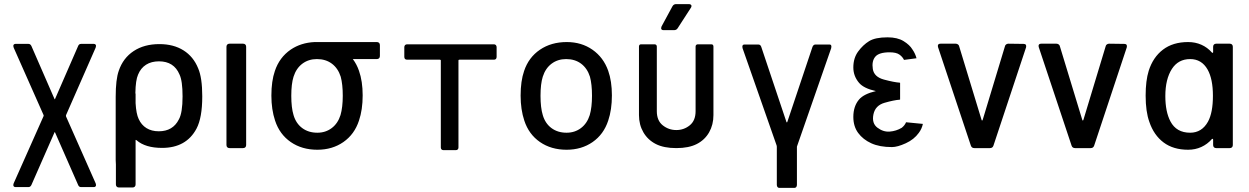

<svg xmlns="http://www.w3.org/2000/svg" viewBox="-20 -722 6091 936"><path d="M45 181Q45 175 47 171L192 -155Q194 -158 192 -162L47 -489Q45 -495 45 -499Q45 -503 48 -505.5Q51 -508 55 -508H119Q128 -508 133 -498L245 -241Q247 -235 249 -241L361 -498Q365 -508 375 -508H438Q442 -508 445 -505.5Q448 -503 448 -499Q448 -495 446 -489L302 -161Q301 -157 302 -154L446 171Q448 175 448 181Q448 185 445 187.5Q442 190 438 190H375Q365 190 361 180L249 -75Q247 -81 245 -75L133 180Q128 190 119 190H55Q51 190 48 187.5Q45 185 45 181Z M641 -219Q644 -167 656 -142Q669 -113 694 -97.5Q719 -82 754 -82Q823 -82 852 -140Q870 -172 870 -252Q870 -328 855 -359Q828 -423 755 -423Q718 -423 692 -406.5Q666 -390 653 -358Q641 -331 640 -269Q641 -266 641 -263ZM545 80Q544 70 544 58V-250Q544 -335 559 -377Q580 -439 631.5 -473Q683 -507 757 -507Q826 -507 874.5 -476.5Q923 -446 946 -389Q966 -343 966 -252Q966 -148 938 -95Q888 -1 770 -1Q689 -1 646 -38Q644 -40 642 -40L641 -39V177Q641 184 637 188Q633 192 626 192H560Q553 192 549 188Q545 184 545 177Z M1084 -15V-494Q1084 -501 1088 -505Q1092 -509 1099 -509H1165Q1172 -509 1176 -505Q1180 -501 1180 -494V-15Q1180 -8 1176 -4Q1172 0 1165 0H1099Q1092 0 1088 -4Q1084 -8 1084 -15Z M1640 -161Q1651 -199 1651 -255Q1651 -311 1641 -348Q1628 -389 1598 -411.5Q1568 -434 1525 -434Q1484 -434 1454 -411.5Q1424 -389 1411 -348Q1400 -313 1400 -255Q1400 -197 1411 -161Q1423 -120 1453.5 -97.5Q1484 -75 1527 -75Q1567 -75 1597 -97.5Q1627 -120 1640 -161ZM1700 -434Q1719 -409 1730 -377Q1748 -326 1748 -257Q1748 -187 1730 -134Q1708 -67 1654 -29.5Q1600 8 1527 8Q1452 8 1397.5 -29.5Q1343 -67 1321 -134Q1303 -188 1303 -256Q1303 -327 1320 -376Q1342 -442 1397 -480Q1447 -514 1514 -517H1817Q1824 -517 1828 -513Q1832 -509 1832 -502V-449Q1832 -442 1828 -438Q1824 -434 1817 -434Z M2401 -492V-445Q2401 -438 2397.5 -434.5Q2394 -431 2388 -431H2220Q2215 -431 2215 -427V-3Q2215 3 2211.5 6.5Q2208 10 2202 10H2142Q2136 10 2132.5 6.5Q2129 3 2129 -3V-427Q2129 -431 2124 -431H1965Q1958 -431 1954.5 -434.5Q1951 -438 1951 -445V-492Q1951 -498 1954.5 -502Q1958 -506 1965 -506H2388Q2394 -506 2397.5 -502Q2401 -498 2401 -492Z M2536 -134Q2518 -188 2518 -256Q2518 -327 2535 -376Q2557 -442 2612 -479.5Q2667 -517 2743 -517Q2815 -517 2868.5 -479.5Q2922 -442 2945 -377Q2963 -326 2963 -257Q2963 -187 2945 -134Q2923 -67 2869 -29.5Q2815 8 2742 8Q2667 8 2612.5 -29.5Q2558 -67 2536 -134ZM2855 -161Q2866 -199 2866 -255Q2866 -311 2856 -348Q2843 -389 2813 -411.5Q2783 -434 2740 -434Q2699 -434 2669 -411.5Q2639 -389 2626 -348Q2615 -313 2615 -255Q2615 -197 2626 -161Q2638 -120 2668.5 -97.5Q2699 -75 2742 -75Q2782 -75 2812 -97.5Q2842 -120 2855 -161Z M3095 -161V-495Q3095 -500 3097.5 -503Q3100 -506 3105 -506H3171Q3176 -506 3179 -503Q3182 -500 3182 -495V-180Q3182 -134 3211 -111Q3240 -88 3277 -88Q3314 -88 3342.5 -111Q3371 -134 3371 -180V-495Q3371 -500 3374 -503Q3377 -506 3382 -506H3448Q3453 -506 3455.5 -503Q3458 -500 3458 -495V-161Q3458 -114 3437 -77Q3416 -40 3377 -20Q3338 0 3277 0Q3216 0 3177 -20Q3138 -40 3116.5 -77Q3095 -114 3095 -161ZM3203 -585 3205 -593 3258 -691Q3264 -702 3276 -702H3338Q3344 -702 3347.5 -699.5Q3351 -697 3351 -693Q3351 -688 3348 -684L3284 -585Q3278 -575 3266 -575H3215Q3203 -575 3203 -585Z M3767 179V-7Q3767 -9 3766 -13L3600 -487Q3599 -493 3599 -494Q3599 -505 3609 -505H3677Q3687 -505 3691 -494L3814 -127Q3816 -123 3818 -127L3941 -494Q3946 -505 3955 -505H4024Q4033 -505 4033 -495L4032 -487L3867 -13Q3865 -9 3865 -7V179Q3865 186 3861.5 190Q3858 194 3853 194H3779Q3774 194 3770.5 190Q3767 186 3767 179Z M4250 -278Q4191 -291 4168 -318Q4140 -351 4140 -393Q4140 -439 4163.5 -471Q4187 -503 4217 -521.5Q4247 -540 4307 -540Q4355 -540 4385 -521.5Q4415 -503 4428 -481Q4442 -461 4448 -438L4387 -430Q4380 -445 4364.5 -456Q4349 -467 4317 -467Q4265 -467 4247 -445.5Q4229 -424 4235 -385.5Q4241 -347 4289.5 -334Q4338 -321 4366 -319Q4367 -318 4368 -318V-237Q4367 -237 4366 -236Q4338 -234 4292.5 -221Q4247 -208 4238 -164.5Q4229 -121 4257.5 -99.5Q4286 -78 4317.5 -80.5Q4349 -83 4376 -99Q4391 -111 4397 -126L4479 -118Q4474 -94 4459 -74Q4436 -42 4395.5 -23.5Q4355 -5 4328 -5Q4268 -5 4227.5 -23.5Q4187 -42 4163.5 -74Q4140 -106 4140 -152Q4140 -204 4168 -237Q4191 -264 4250 -278Z M4713 -12 4553 -492Q4552 -494 4552 -498Q4552 -509 4565 -509H4639Q4645 -509 4650 -505.5Q4655 -502 4656 -496L4765 -138Q4766 -134 4768 -134.5Q4770 -135 4771 -139L4879 -496Q4880 -502 4885 -505.5Q4890 -509 4896 -509L4970 -508Q4978 -508 4981 -503.5Q4984 -499 4982 -491L4823 -12Q4819 0 4806 0H4730Q4717 0 4713 -12Z M5204 -12 5044 -492Q5043 -494 5043 -498Q5043 -509 5056 -509H5130Q5136 -509 5141 -505.5Q5146 -502 5147 -496L5256 -138Q5257 -134 5259 -134.5Q5261 -135 5262 -139L5370 -496Q5371 -502 5376 -505.5Q5381 -509 5387 -509L5461 -508Q5469 -508 5472 -503.5Q5475 -499 5473 -491L5314 -12Q5310 0 5297 0H5221Q5208 0 5204 -12Z M5909 -509H5975Q5982 -509 5986 -505Q5990 -501 5990 -494V-15Q5990 -8 5986 -4Q5982 0 5975 0H5909Q5902 0 5898 -4Q5894 -8 5894 -15V-41Q5894 -44 5892 -45Q5890 -46 5888 -44Q5866 -19 5836.5 -5.5Q5807 8 5772 8Q5700 8 5652.5 -27.5Q5605 -63 5583 -128Q5565 -178 5565 -256Q5565 -329 5580 -377Q5601 -443 5649.5 -480Q5698 -517 5772 -517Q5807 -517 5836.5 -504Q5866 -491 5888 -466Q5890 -464 5892 -464.5Q5894 -465 5894 -468V-494Q5894 -501 5898 -505Q5902 -509 5909 -509ZM5893 -255Q5893 -337 5867 -383Q5838 -434 5782 -434Q5724 -434 5693 -386Q5661 -336 5661 -254Q5661 -177 5686 -130Q5715 -75 5782 -75Q5839 -75 5869 -129Q5893 -173 5893 -255Z"/></svg>

Font: Barlow_Medium_SS
Style: Regular
Weight: 500
Designer: Jeremy Tribby
Foundry: Jeremy Tribby
Version: Version 1.101 August 23, 2024